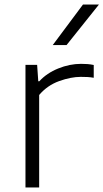

<svg xmlns="http://www.w3.org/2000/svg" viewBox="-20 -828 457 848"><path d="M92.5 0V-541.5H144L149 -469H153.5Q186.5 -505 237 -525.5Q287.5 -546 338 -546Q353.5 -546 366.5 -545Q379.5 -544 394 -541V-484.5Q380.5 -487 366.2 -487.8Q352 -488.5 336.5 -488.5Q293.5 -488.5 241.2 -469.8Q189 -451 153 -408.5V0ZM213 -629 346.5 -808H417L274 -629Z"/></svg>

Font: Encode Sans Expanded Light
Style: Regular
Weight: 300
Width: 7
Designer: Multiple Designers
Foundry: Impallari Type
Version: Version 3.000; ttfautohint (v1.8.3) -l 8 -r 50 -G 200 -x 14 